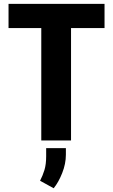

<svg xmlns="http://www.w3.org/2000/svg" viewBox="-20 -731 589 999"><path d="M349.6 -710.9V0H194.8V-710.9ZM523.9 -710.9V-585H24.4V-710.9ZM322.8 39.6V73.7Q322.8 121.1 303.7 169.2Q284.7 217.3 259.3 248.5L188.5 209.5Q202.1 183.1 211.2 153.8Q220.2 124.5 220.2 82V39.6Z"/></svg>

Font: Roboto Condensed ExtraBold
Style: Regular
Weight: 800
Designer: Christian Robertson
Foundry: Google
Version: Version 3.008; 2023